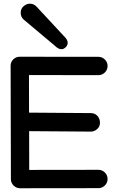

<svg xmlns="http://www.w3.org/2000/svg" viewBox="-20 -1002 618 1023"><path d="M90.3 -933.6Q90.3 -956.1 106 -969.2Q121.6 -982.4 139.6 -982.4Q158.2 -982.4 173.3 -968.3L319.8 -810.5Q340.8 -791 340.8 -773.4Q340.8 -761.2 330.1 -750.5Q319.3 -739.7 307.6 -739.7Q290.5 -739.7 271 -759.3L106 -897.9Q90.3 -912.1 90.3 -933.6ZM36.6 -652.3Q36.6 -671.9 51 -685.8Q65.4 -699.7 85.4 -699.7L503.9 -699.2H504.4Q524.4 -699.2 538.8 -684.8Q553.2 -670.4 553.2 -650.4Q553.2 -630.4 538.8 -616Q524.4 -601.6 504.4 -601.6H503.9L134.3 -602.1L134.8 -401.9L463.9 -399.4Q484.9 -399.4 498.8 -384.8Q512.7 -370.1 512.7 -347.2Q512.7 -327.6 497.6 -314.2Q482.4 -300.8 463.9 -300.8H463.4L135.3 -303.2L135.7 -96.7L503.9 -97.2H504.4Q524.4 -97.2 538.8 -82.8Q553.2 -68.4 553.2 -48.3Q553.2 -28.3 538.8 -13.9Q524.4 0.5 504.4 0.5H503.9L86.9 1Q66.9 1 52.5 -13.4Q38.1 -27.8 38.1 -47.4Z"/></svg>

Font: Manjari
Style: Bold
Weight: 700
Designer: Santhosh Thottingal <santhosh.thottingal@gmail.com>
Version: Version 2.000